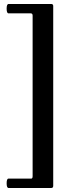

<svg xmlns="http://www.w3.org/2000/svg" viewBox="-20 -767 378 960"><path d="M13.2 149.4Q13.2 126 22.7 126H136.2Q143.1 126 143.1 113.8V-689Q143.1 -700.2 133.8 -700.2H22.9Q13.2 -700.2 13.2 -723.6Q13.2 -747.1 22.9 -747.1H235.8Q245.6 -747.1 246.1 -737.8V162.1Q246.1 173.8 234.9 172.9H22.9Q13.2 172.9 13.2 149.4Z"/></svg>

Font: Junicode Two Beta VF
Style: Regular
Weight: 400
Designer: Peter S. Baker
Foundry: Briery Creek Software
Version: Version 1.031 beta; ttfautohint (v1.8.1.43-b0c9)